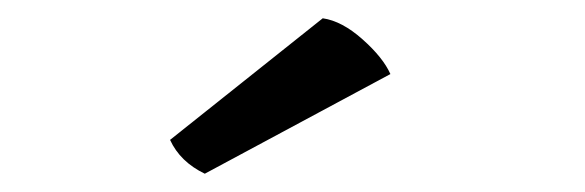

<svg xmlns="http://www.w3.org/2000/svg" viewBox="-20 -735 640 210"><path d="M407 -654 204 -545Q177 -558 166 -582L333 -715Q354 -712 376.5 -692Q399 -672 407 -654Z"/></svg>

Font: Karma SemiBold
Style: Regular
Weight: 600
Designer: Joana Correia
Foundry: Indian Type Foundry
Version: Version 1.202;PS 1.0;hotconv 1.0.78;makeotf.lib2.5.61930; tt